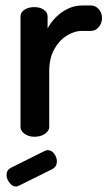

<svg xmlns="http://www.w3.org/2000/svg" viewBox="-20 -500 398 702"><path d="M106 0Q84 0 69.5 -11Q55 -22 55 -35V-440Q55 -455 69.5 -464.5Q84 -474 106 -474Q126 -474 140 -464.5Q154 -455 154 -440V-396Q165 -417 183.5 -436Q202 -455 227 -467.5Q252 -480 281 -480H313Q329 -480 341 -466.5Q353 -453 353 -434Q353 -415 341 -401Q329 -387 313 -387H281Q251 -387 223 -369Q195 -351 177.5 -318.5Q160 -286 160 -240V-35Q160 -22 144.5 -11Q129 0 106 0ZM39 182Q25 182 14.5 168Q4 154 4 140Q4 122 19 114L143 52Q149 49 154 49Q169 49 178.5 62.5Q188 76 188 90Q188 109 172 118L51 178Q48 179 45 180.5Q42 182 39 182Z"/></svg>

Font: Dosis ExtraLight SemiBold
Style: Regular
Weight: 600
Version: Version 3.001; ttfautohint (v1.8.2)